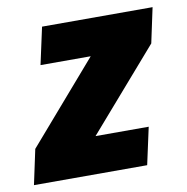

<svg xmlns="http://www.w3.org/2000/svg" viewBox="-84 -572 615 633"><g transform="rotate(-10 223.5 -255.0)"><path d="M-20 0 5 -117 238 -386H70L97 -510H467L442 -393L208 -124H386L359 0Z"/></g></svg>

Font: Saira SemiCondensed ExtraBold
Style: Italic
Weight: 800
Width: 4
Italic angle: -12°
Designer: Hector Gatti with collaboration of the Omnibus-Type team
Foundry: Omnibus-Type
Version: Version 1.101